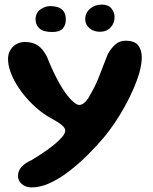

<svg xmlns="http://www.w3.org/2000/svg" viewBox="-20 -617 665 837"><path d="M118.5 200Q91.5 200 75 185.2Q58.5 170.5 58.5 150Q58.5 127.5 74.2 110.2Q90 93 117.5 81Q142.5 66 168.2 48.8Q194 31.5 215.8 13.8Q237.5 -4 251 -20Q264.5 -36 264.5 -48Q264.5 -58.5 249.5 -71.5Q234.5 -84.5 200 -103Q172 -118.5 145 -141.2Q118 -164 94.5 -191Q71 -218 53.2 -247Q35.5 -276 25.2 -305Q15 -334 15 -360.5Q15 -381.5 24.8 -398.2Q34.5 -415 51.2 -424.5Q68 -434 89 -434Q121.5 -434 144 -419.5Q166.5 -405 184.5 -370Q205 -318 228.2 -273.5Q251.5 -229 275 -199Q288 -182.5 302 -171Q316 -159.5 325 -159.5Q339 -159.5 351.5 -172.5Q364 -185.5 371.5 -201Q395 -239.5 413 -286.2Q431 -333 449 -379Q463 -405.5 482 -422.5Q501 -439.5 527 -439.5Q566.5 -439.5 582.2 -419.5Q598 -399.5 598 -367.5Q598 -337.5 587.8 -301.2Q577.5 -265 560.2 -226Q543 -187 521.8 -149Q500.5 -111 477.8 -77.8Q455 -44.5 434.5 -20Q400.5 20.5 360.8 59.8Q321 99 279.5 130.8Q238 162.5 197 181.2Q156 200 118.5 200ZM208 -477.5Q169 -477.5 152 -493.2Q135 -509 135 -531.5Q135 -560.5 155.8 -575.5Q176.5 -590.5 198.5 -590.5Q216.5 -590.5 232.2 -585.5Q248 -580.5 257.5 -567.5Q267 -554.5 267 -531Q267 -508.5 254 -493Q241 -477.5 208 -477.5ZM416 -478.5Q388 -478.5 369.8 -494.2Q351.5 -510 351.5 -533Q351.5 -561 372.5 -579Q393.5 -597 424 -597Q452 -597 465.8 -580.2Q479.5 -563.5 479.5 -542.5Q479.5 -516 462 -497.2Q444.5 -478.5 416 -478.5Z"/></svg>

Font: Gluten Thin Medium
Style: Regular
Weight: 500
Version: Version 1.300